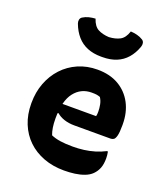

<svg xmlns="http://www.w3.org/2000/svg" viewBox="-149 -913 898 1033"><g transform="rotate(20 300.0 -397.0)"><path d="M324 -556Q395 -556 445.5 -526.5Q496 -497 523.5 -445Q551 -393 551 -325V-320Q551 -279 546 -260Q541 -241 533 -236Q525 -231 516 -231H308Q275 -231 248.5 -240Q222 -249 206 -264L184 -254L190 -318H401Q403 -324 403.5 -331.5Q404 -339 404 -344Q404 -364 400 -384.5Q396 -405 385 -422Q374 -426 364.5 -427.5Q355 -429 336 -429Q275 -429 237.5 -381Q200 -333 200 -234V-231Q200 -203 203.5 -180.5Q207 -158 214 -140Q237 -130 266.5 -125.5Q296 -121 339 -121Q371 -121 402 -125Q433 -129 463 -138Q493 -147 520 -161H526Q528 -151 529 -141.5Q530 -132 530 -123Q530 -89 521 -66.5Q512 -44 495 -27Q479 -11 454 -1.5Q429 8 399.5 12Q370 16 338 16Q274 16 221 -4Q168 -24 130 -60.5Q92 -97 71 -148.5Q50 -200 50 -263V-266Q50 -328 70 -380.5Q90 -433 126.5 -472.5Q163 -512 213.5 -534Q264 -556 324 -556ZM320 -741Q357 -743 382.5 -756.5Q408 -770 421 -810Q440 -809 458 -804.5Q476 -800 492 -790Q501 -784 503 -773.5Q505 -763 501 -752Q487 -712 462.5 -684Q438 -656 403.5 -642Q369 -628 324 -628H316Q272 -628 237.5 -642Q203 -656 178.5 -684Q154 -712 139 -752Q135 -763 137 -773.5Q139 -784 148 -790Q164 -800 182 -804.5Q200 -809 219 -810Q232 -770 257.5 -756.5Q283 -743 320 -741Z"/></g></svg>

Font: Recursive Casual ExtraBold
Style: Regular
Weight: 800
Version: Version 1.047